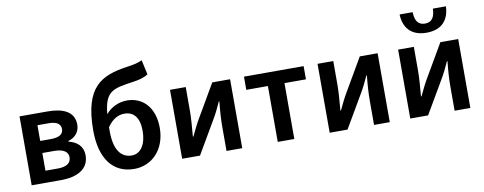

<svg xmlns="http://www.w3.org/2000/svg" viewBox="-63 -1034 3398 1347"><g transform="rotate(-10 1636.0 -360.0)"><path d="M73 0H282C395 0 482 -42 482 -141C482 -209 438 -243 380 -257V-261C434 -277 462 -316 462 -364C462 -458 381 -491 272 -491H73ZM186 -296V-408H264C326 -408 351 -387 351 -352C351 -317 325 -296 261 -296ZM186 -84V-210H270C337 -210 369 -186 369 -148C369 -109 340 -84 274 -84Z M678 -277C678 -288 678 -298 678 -307C717 -364 761 -382 800 -382C867 -382 906 -335 906 -241C906 -147 866 -84 802 -84C722 -84 678 -151 678 -277ZM803 12C930 12 1028 -88 1028 -241C1028 -389 944 -470 835 -470C776 -470 720 -445 682 -399C697 -561 752 -570 899 -591C942 -597 982 -607 1008 -626L985 -730C955 -716 932 -710 874 -702C690 -675 565 -615 565 -303C565 -103 651 12 803 12Z M1145 0H1272L1410 -236C1428 -266 1450 -310 1468 -351H1472C1464 -278 1461 -220 1461 -169V0H1573V-491H1446L1308 -254C1290 -224 1268 -178 1250 -140H1246C1252 -212 1257 -270 1257 -322V-491H1145Z M1826 0H1944V-398H2097V-492H1672V-398H1826Z M2196 0H2323L2461 -236C2479 -266 2501 -310 2519 -351H2523C2515 -278 2512 -220 2512 -169V0H2624V-491H2497L2359 -254C2341 -224 2319 -178 2301 -140H2297C2303 -212 2308 -270 2308 -322V-491H2196Z M2770 0H2897L3035 -236C3053 -266 3075 -310 3093 -351H3097C3089 -278 3086 -220 3086 -169V0H3198V-491H3071L2933 -254C2915 -224 2893 -178 2875 -140H2871C2877 -212 2882 -270 2882 -322V-491H2770ZM2988 -573C3102 -573 3150 -642 3153 -732H3060C3058 -676 3041 -638 2988 -638C2935 -638 2918 -676 2916 -732H2823C2826 -642 2874 -573 2988 -573Z"/></g></svg>

Font: Source Sans Pro Semibold
Style: Regular
Weight: 600
Designer: Paul D. Hunt
Foundry: Adobe Systems Incorporated
Version: Version 3.006;hotconv 1.0.111;makeotfexe 2.5.65597